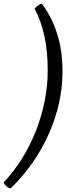

<svg xmlns="http://www.w3.org/2000/svg" viewBox="-59 -820 386 1040"><path d="M-1.1 200Q-12.7 200 -23.8 189.6Q-34.9 179.3 -39.1 168Q15.2 110.7 59.3 40.3Q103.3 -30.2 134.6 -108.9Q165.9 -187.7 182.7 -271.6Q199.5 -355.5 199.5 -439.5Q199.5 -540.4 181.5 -624.1Q163.5 -707.7 128.5 -773.3Q136.8 -783.4 148.2 -791.2Q159.6 -799 167.7 -800Q221.7 -727.8 250.6 -637.1Q279.5 -546.5 279.5 -430Q279.5 -346.6 260.7 -261.8Q241.8 -177 205.5 -95.1Q169.1 -13.3 117 61.5Q64.9 136.4 -1.1 200Z"/></svg>

Font: Texturina Medium
Style: Italic
Weight: 500
Italic angle: -11°
Designer: Guillermo Torres Carreño
Foundry: Omnibus-Type
Version: Version 1.002